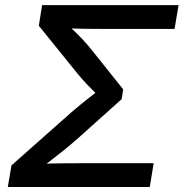

<svg xmlns="http://www.w3.org/2000/svg" viewBox="-20 -748 734 768"><path d="M11.2 0 25.9 -86.4 266.1 -299.3Q283.7 -314.5 301.8 -329.3Q319.8 -344.2 337.2 -357.7Q354.5 -371.1 369.6 -382.6Q384.8 -394 396.5 -403.3L387.7 -350.1Q377.4 -360.8 360.8 -377.2Q344.2 -393.6 325.9 -412.8Q307.6 -432.1 291.5 -451.7L135.3 -645L148.4 -727.5H694.3L678.2 -632.3H400.9Q357.9 -632.3 319.8 -632.8Q281.7 -633.3 248 -635.3L244.6 -655.3Q256.8 -643.1 274.2 -626.7Q291.5 -610.4 311.3 -589.4Q331.1 -568.4 350.6 -543.5L472.7 -390.6L466.8 -351.6L293 -195.8Q263.2 -169.4 234.4 -146.2Q205.6 -123 180.2 -103.8Q154.8 -84.5 134.3 -68.8L144.5 -92.3Q182.1 -94.2 223.1 -94.7Q264.2 -95.2 312.5 -95.2H594.7L579.1 0Z"/></svg>

Font: Inter 18pt Medium
Style: Italic
Weight: 500
Italic angle: -9.3988°
Designer: Rasmus Andersson
Foundry: rsms
Version: Version 4.001;git-66647c0bb